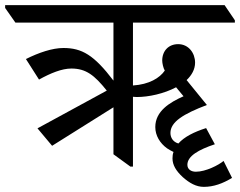

<svg xmlns="http://www.w3.org/2000/svg" viewBox="-60 -643 935 748"><path d="M143 -75 382 -225V-42L448 6H458V-266C460 -266 467 -265 473 -265C519 -265 579 -278 626 -303L655 -268C601 -244 545 -210 545 -148C545 -115 563 -85 591 -65C599 -60 607 -55 616 -51C613 -43 612 -35 612 -26C612 0 626 23 652 47C678 70 704 85 734 85C772 85 808 72 844 50L811 -16C792 0 742 26 703 26C685 26 670 17 670 -1C670 -35 714 -60 777 -81L743 -144C696 -129 658 -110 635 -84C614 -90 604 -107 604 -125C604 -168 654 -199 746 -234L667 -331C687 -350 700 -373 700 -399C700 -436 675 -471 634 -471C597 -471 572 -445 572 -407C572 -397 576 -378 582 -368C562 -339 521 -314 458 -310V-555H855V-564L815 -623H-40V-612L0 -555H382V-329C306 -429 259 -456 187 -456C144 -456 91 -438 41 -413L92 -333C137 -358 181 -376 218 -376C275 -376 308 -350 356 -290L86 -143Z"/></svg>

Font: Noto Serif Devanagari
Style: Regular
Weight: 400
Designer: Universal Thirst, Indian Type Foundry and the Monotype Design Team
Foundry: Monotype Imaging Inc.
Version: Version 2.004